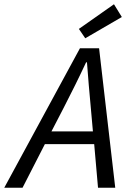

<svg xmlns="http://www.w3.org/2000/svg" viewBox="-73 -883 603 903"><path d="M500 -803 463 -863 298 -747 328 -703ZM303 -656 -53 0H33L138 -205H370L388 0H469L393 -656ZM169 -265 227 -377C264 -449 297 -515 332 -590H336C341 -516 348 -446 354 -377L364 -265Z"/></svg>

Font: Cambridge Sans Italic
Style: Regular
Weight: 400
Italic angle: -11°
Version: Version 2.000;PS 002.000;hotconv 1.0.88;makeotf.lib2.5.64775